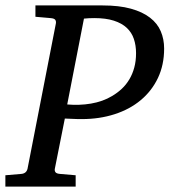

<svg xmlns="http://www.w3.org/2000/svg" viewBox="-37 -691 628 711"><path d="M466.8 -494.1Q466.8 -522.9 458.7 -546.9Q450.7 -570.8 432.4 -587.9Q414.1 -605 384.5 -614.5Q355 -624 312 -624Q302.7 -624 292.2 -623.5Q281.7 -623 273.9 -622.1L211.9 -304.2Q233.9 -302.2 256.1 -303Q278.3 -303.7 299.8 -307.4Q321.3 -311 341.3 -318.1Q361.3 -325.2 378.9 -335.9Q397.9 -347.2 414.1 -362.3Q430.2 -377.4 441.9 -397Q453.6 -416.5 460.2 -440.7Q466.8 -464.8 466.8 -494.1ZM570.8 -511.2Q570.8 -450.7 547.9 -402.3Q524.9 -354 484.1 -320.1Q443.4 -286.1 387.5 -268.1Q331.5 -250 266.1 -250Q258.3 -250 247.6 -250.2Q236.8 -250.5 227.1 -251Q215.3 -251.5 203.1 -252L166 -65.9Q164.6 -58.6 168.5 -53.2Q172.4 -47.9 186 -46.9L243.2 -42V0H-17.1V-42L41 -46.9Q60.5 -48.3 64.9 -65.9L169.9 -604Q171.4 -612.3 167.5 -617.7Q163.6 -623 149.9 -624L94.2 -628.9V-670.9H342.8Q404.3 -670.9 447.5 -658.9Q490.7 -647 518.3 -625.7Q545.9 -604.5 558.3 -575.2Q570.8 -545.9 570.8 -511.2Z"/></svg>

Font: Charis SIL Cyr
Style: Italic
Weight: 400
Italic angle: -11°
Foundry: SIL International
Version: Version 5.000